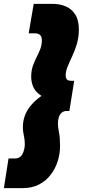

<svg xmlns="http://www.w3.org/2000/svg" viewBox="-77 -761 440 991"><path d="M330 -609Q330 -569 320 -535Q310 -501 296 -471.5Q282 -442 272 -417.5Q262 -393 262 -372Q262 -358 268.5 -351Q275 -344 291 -344H306L281 -188H266Q251 -188 241 -179Q231 -170 226.5 -155.5Q222 -141 222 -124Q222 -104 227.5 -77.5Q233 -51 233 -8Q233 32 221 70.5Q209 109 185 140.5Q161 172 125 191Q89 210 40 210H-57L-33 57H1Q14 57 24 50.5Q34 44 39.5 33Q45 22 48 9Q51 -4 51 -16Q51 -34 48.5 -48Q46 -62 43.5 -75.5Q41 -89 41 -104Q41 -138 52.5 -167Q64 -196 85.5 -220.5Q107 -245 137 -266Q106 -286 95 -311.5Q84 -337 84 -364Q84 -395 92 -419Q100 -443 111 -464Q122 -485 130.5 -506.5Q139 -528 139 -554Q139 -565 135.5 -572.5Q132 -580 124.5 -584.5Q117 -589 105 -589H71L97 -741H195Q232 -741 262.5 -728Q293 -715 311.5 -686Q330 -657 330 -609Z"/></svg>

Font: Georama ExtraCondensed Thin Black
Style: Italic
Weight: 900
Italic angle: -9°
Version: Version 1.001